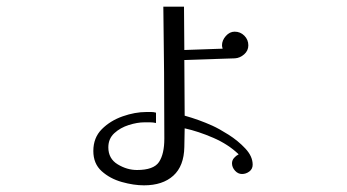

<svg xmlns="http://www.w3.org/2000/svg" viewBox="-20 -521 1040 576"><path d="M738 -27Q738 -14 728 -6.5Q718 1 706 1Q694 1 685 -9Q676 -19 676 -31Q676 -40 682 -47Q688 -54 696 -58Q665 -88 620 -107.5Q575 -127 534 -136L533 -80Q532 -23 500 6Q468 35 412 35Q381 35 345.5 25Q310 15 285 -7.5Q260 -30 260 -68Q260 -108 285.5 -133.5Q311 -159 348 -172Q385 -185 419 -185Q427 -185 434 -185Q441 -185 448 -183V-152Q439 -154 430.5 -154Q422 -154 413 -154Q392 -154 366.5 -146Q341 -138 323 -121.5Q305 -105 305 -79Q305 -45 333 -28Q361 -11 391 -11Q441 -11 457 -35Q473 -59 473 -105Q473 -303 470 -501H532L533 -371L648 -375Q646 -381 646 -385Q646 -400 657.5 -413Q669 -426 684 -426Q701 -426 713 -414Q725 -402 725 -385Q725 -369 712.5 -358Q700 -347 685 -346L533 -341L534 -174Q577 -162 617 -144Q637 -135 665.5 -117Q694 -99 716 -75.5Q738 -52 738 -27Z"/></svg>

Font: Kaisei Decol
Style: Regular
Weight: 400
Designer: Font-Kai, 金井和夫
Foundry: KAZUO KANAI
Version: Version 5.003